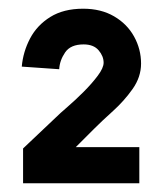

<svg xmlns="http://www.w3.org/2000/svg" viewBox="-20 -725 373 441"><path d="M116 -566 30 -572Q33 -606 49 -636.5Q65 -667 95.5 -686Q126 -705 171 -705Q212 -705 242 -687.5Q272 -670 288 -641Q304 -612 304 -579Q304 -548 284.5 -520.5Q265 -493 239.5 -470Q214 -447 196 -429L154 -387H300V-304H33V-384L108 -455Q117 -464 135 -479.5Q153 -495 172 -514Q191 -533 204.5 -551Q218 -569 218 -581Q218 -596 206.5 -609.5Q195 -623 172 -623Q142 -623 129.5 -604.5Q117 -586 116 -566Z"/></svg>

Font: Haskoy Bold
Style: Regular
Weight: 700
Designer: Ertekin Erdin
Foundry: Ertekin Erdin
Version: Version 1.500; ttfautohint (v1.8.3)